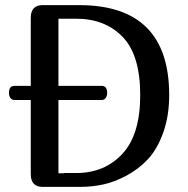

<svg xmlns="http://www.w3.org/2000/svg" viewBox="-20 -729 733 749"><path d="M100 -394V-659Q100 -709 146 -709H289Q640 -709 640 -358Q640 -277 617 -212.5Q594 -148 558 -109Q522 -70 474.5 -44.5Q427 -19 383 -9.5Q339 0 294 0H146Q100 0 100 -50V-339H36Q26 -339 20.5 -347Q15 -355 15 -366Q15 -394 36 -394ZM208 -656V-394H377Q398 -394 398 -366Q398 -355 392.5 -347Q387 -339 377 -339H208V-53H230V-54H277Q388 -54 457.5 -129Q527 -204 527 -358Q527 -514 458.5 -585Q390 -656 277 -656Z"/></svg>

Font: Marmelad
Style: Regular
Weight: 400
Designer: Manvel Shmavonyan
Foundry: Cyreal
Version: Version 1.001;PS 001.001;hotconv 1.0.88;makeotf.lib2.5.64775